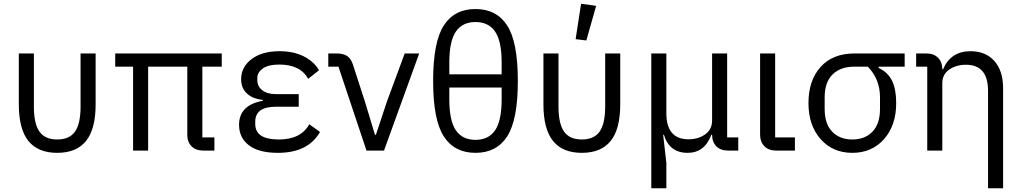

<svg xmlns="http://www.w3.org/2000/svg" viewBox="-20 -800 5429 1020"><path d="M160 -516V-234Q160 -143 189.5 -101Q219 -59 284 -59Q349 -59 378.5 -101Q408 -143 408 -234V-516H488V-246Q488 -114 437 -51Q386 12 284 12Q182 12 131 -51Q80 -114 80 -246V-516Z M1055 -446V-70H1119V0H1060Q1020 0 997.5 -23Q975 -46 975 -82V-446H767V0H687V-446H592V-516H1158V-446Z M1623 -140 1680 -99Q1617 12 1456 12Q1355 12 1302.5 -28Q1250 -68 1250 -137Q1250 -242 1377 -265V-269Q1322 -275 1291.5 -303.5Q1261 -332 1261 -379Q1261 -444 1316.5 -486Q1372 -528 1465 -528Q1539 -528 1593 -501Q1647 -474 1675 -427L1617 -381Q1576 -457 1464 -457Q1405 -457 1376 -436Q1347 -415 1347 -386V-374Q1347 -341 1373.5 -320.5Q1400 -300 1445 -300H1567V-233H1445Q1336 -233 1336 -153V-141Q1336 -59 1461 -59Q1579 -59 1623 -140Z M2020 0H1927L1778 -446H1724V-516H1769Q1803 -516 1823.5 -503Q1844 -490 1855 -457L1919 -259L1972 -84H1977L2035 -259L2130 -516H2207Z M2337.5 -664.5Q2394 -752 2506 -752Q2618 -752 2674.5 -664.5Q2731 -577 2731 -370Q2731 -163 2674.5 -75.5Q2618 12 2506 12Q2394 12 2337.5 -75.5Q2281 -163 2281 -370Q2281 -577 2337.5 -664.5ZM2367 -468V-405H2645V-468Q2645 -582 2610 -632.5Q2575 -683 2506 -683Q2437 -683 2402 -632.5Q2367 -582 2367 -468ZM2645 -272V-335H2367V-272Q2367 -158 2402 -107.5Q2437 -57 2506 -57Q2575 -57 2610 -107.5Q2645 -158 2645 -272Z M3147 -769 3095 -585 3038 -592 3067 -780ZM2947 -516V-234Q2947 -143 2976.5 -101Q3006 -59 3071 -59Q3136 -59 3165.5 -101Q3195 -143 3195 -234V-516H3275V-246Q3275 -114 3224 -51Q3173 12 3071 12Q2969 12 2918 -51Q2867 -114 2867 -246V-516Z M3520 200H3440V-516H3520V-199Q3520 -60 3638 -60Q3689 -60 3726 -86Q3763 -112 3763 -160V-516H3843V-70H3902V0H3848Q3808 0 3785.5 -23Q3763 -46 3763 -84H3759Q3723 12 3633 12Q3536 12 3507 -84H3503L3520 65Z M4203 -70V0H4103Q4063 0 4040.5 -23.5Q4018 -47 4018 -85V-516H4098V-70Z M4786 -446H4648V-439Q4697 -416 4719 -371Q4741 -326 4741 -252Q4741 -134 4676.5 -61Q4612 12 4508 12Q4404 12 4339.5 -61Q4275 -134 4275 -252Q4275 -373 4339.5 -444.5Q4404 -516 4520 -516H4786ZM4590 -446H4520Q4445 -446 4403 -404.5Q4361 -363 4361 -283V-221Q4361 -142 4401 -100.5Q4441 -59 4508 -59Q4575 -59 4615 -100.5Q4655 -142 4655 -221V-283Q4655 -380 4590 -446Z M4986 0H4906V-446H4847V-516H4901Q4941 -516 4963.5 -493Q4986 -470 4986 -432H4990Q5031 -528 5136 -528Q5216 -528 5262.5 -476Q5309 -424 5309 -331V200H5229V-317Q5229 -456 5112 -456Q5060 -456 5023 -430.5Q4986 -405 4986 -358Z"/></svg>

Font: Aneliza
Style: Regular
Weight: 400
Designer: Mike Abbink, Paul van der Laan, Pieter van Rosmalen
Foundry: Bold Monday
Version: Version 3.0